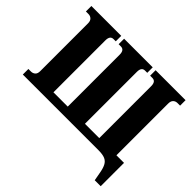

<svg xmlns="http://www.w3.org/2000/svg" viewBox="-192 -976 1414 1414"><g transform="rotate(45 514.5 -269.0)"><path d="M947 176 936 116Q929 72 916 46.5Q903 21 878.5 10.5Q854 0 811 0H22V-58H48Q68 -58 81.5 -70Q95 -82 95 -108V-606Q95 -632 81.5 -644.5Q68 -657 48 -657H22V-714H333V-657H310Q274 -657 274 -608V-67H423V-608Q423 -657 386 -657H363V-714H661V-657H638Q602 -657 602 -608V-67H751V-608Q751 -657 714 -657H691V-714H1003V-657H976Q956 -657 943 -644.5Q930 -632 930 -606V-67H1009V176Z"/></g></svg>

Font: Noto Serif Condensed Black
Style: Regular
Weight: 900
Width: 3
Designer: Monotype Design Team
Foundry: Monotype Imaging Inc.
Version: Version 2.015; ttfautohint (v1.8.4.7-5d5b)